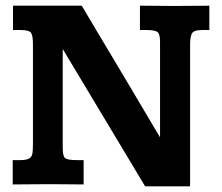

<svg xmlns="http://www.w3.org/2000/svg" viewBox="-20 -659 793 686"><path d="M498.5 6.8 205.1 -482.4Q204.6 -482.4 204.3 -482.4Q204.1 -482.4 204.1 -482.4V-129.9Q204.1 -100.1 213.4 -93.5Q222.7 -86.9 254.9 -86.9H278.8V0Q251 0 222.4 -0.5Q193.8 -1 156.2 -1Q114.7 -1 85.7 -0.5Q56.6 0 25.4 0V-86.9H50.8Q74.7 -86.9 84.5 -93Q94.2 -99.1 95.9 -111.3Q97.7 -123.5 97.7 -142.6V-502.4Q97.7 -531.2 91.1 -541.5Q84.5 -551.8 51.8 -551.8H26.4Q26.4 -553.7 26.4 -566.4Q26.4 -579.1 26.4 -595.2Q26.4 -611.3 26.4 -624Q26.4 -636.7 26.4 -638.7Q26.4 -638.7 45.2 -638.7Q64 -638.7 88.9 -638.7Q113.8 -638.7 133.5 -638.7Q153.3 -638.7 155.8 -638.7Q160.2 -638.7 176.8 -638.7Q193.4 -638.7 213.6 -638.7Q233.9 -638.7 250.7 -638.7Q267.6 -638.7 272 -638.7Q272 -638.7 287.1 -613.3Q302.2 -587.9 327.1 -545.9Q352.1 -503.9 382.1 -453.9Q412.1 -403.8 441.9 -353.5Q471.7 -303.2 496.6 -261.2Q521.5 -219.2 536.6 -193.8Q551.8 -168.5 551.8 -168.5V-510.7Q551.8 -538.1 542.2 -544.9Q532.7 -551.8 502.4 -551.8H480V-638.7Q516.1 -638.7 545.4 -638.2Q574.7 -637.7 598.6 -637.7Q606 -637.7 626.5 -637.9Q647 -638.2 670.7 -638.2Q694.3 -638.2 711.2 -638.4Q728 -638.7 728 -638.7V-551.8H703.1Q670.4 -551.8 664.8 -537.8Q659.2 -523.9 659.2 -501Q659.2 -500 659.2 -471.9Q659.2 -443.8 659.2 -398.4Q659.2 -353 659.2 -299.1Q659.2 -245.1 659.2 -191.2Q659.2 -137.2 659.2 -92.5Q659.2 -47.9 659.2 -20.5Q659.2 6.8 659.2 6.8Z"/></svg>

Font: Kameron
Style: Bold
Weight: 700
Designer: Vernon Adams
Foundry: Vernon Adams
Version: Version 1.100